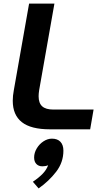

<svg xmlns="http://www.w3.org/2000/svg" viewBox="-20 -720 588 1069"><path d="M51 -159Q51 -187 57 -218L142 -700H283L198 -218Q195 -199 195 -184Q195 -146 215 -128Q235 -110 277 -110H501L482 0H258Q152 0 101.5 -40Q51 -80 51 -159ZM333 119Q333 184 292.5 236.5Q252 289 195 329L163 292Q197 269 218 247Q239 225 248 200Q234 206 216 206Q195 206 182.5 193Q170 180 170 157Q170 131 184.5 106.5Q199 82 222 67Q245 52 269 52Q300 52 316.5 69.5Q333 87 333 119Z"/></svg>

Font: KoHo
Style: Bold Italic
Weight: 700
Italic angle: -10°
Version: Version 1.000; ttfautohint (v1.6)